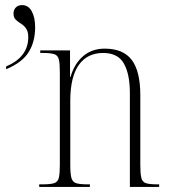

<svg xmlns="http://www.w3.org/2000/svg" viewBox="-20 -734 669 754"><path d="M134 0V-10H146Q177 -10 192 -14.5Q207 -19 211 -35.5Q215 -52 215 -86V-451Q215 -485 211 -501Q207 -517 192.5 -521.5Q178 -526 148 -526H138V-536H255V-432H257Q272 -484 306.5 -513.5Q341 -543 391 -543Q464 -543 497.5 -498.5Q531 -454 531 -360V-86Q531 -52 535 -35.5Q539 -19 553.5 -14.5Q568 -10 598 -10H605V0H490V-369Q490 -443 466.5 -484.5Q443 -526 385 -526Q323 -526 289.5 -479Q256 -432 256 -338V-86Q256 -51 260.5 -35Q265 -19 279.5 -14.5Q294 -10 325 -10H333V0ZM4 -473Q91 -510 91 -588Q91 -610 82.5 -622Q74 -634 62.5 -641Q51 -648 42 -656.5Q33 -665 33 -681Q33 -695 42 -704.5Q51 -714 67 -714Q91 -714 104.5 -690Q118 -666 118 -627Q118 -571 93 -530Q68 -489 4 -462Z"/></svg>

Font: Noto Serif Display Condensed ExtraLight
Style: Regular
Weight: 200
Width: 3
Designer: Monotype Design Team
Foundry: Monotype Imaging Inc.
Version: Version 2.009